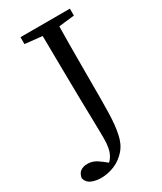

<svg xmlns="http://www.w3.org/2000/svg" viewBox="-250 -745 832 984"><g transform="rotate(-30 165.5 -253.0)"><path d="M148.2 -669.3H248.7Q246.7 -593.4 246.2 -516Q245.7 -438.6 245.7 -359.8V-203.9Q245.7 -147.2 244.5 -108.3Q243.3 -69.5 240.4 -40.7Q237.4 -11.9 231.8 14.4Q222.2 64 193.5 96.9Q164.8 129.7 125.7 146.2Q86.6 162.6 44.4 162.6Q15.7 162.6 -9.6 152.3Q-35 142 -42.6 113.8Q-37.8 86.3 -21.4 75.3Q-5.1 64.3 18.5 64.3Q37.9 64.3 55.2 71.2Q72.4 78.1 93.5 94.8L126.5 120.6L118.3 131.4L110.3 132.2L108.5 124Q127 109.1 137.7 91.3Q148.4 73.5 153.3 49.1Q158.1 24.7 158.1 -6.8Q158.1 -25.5 157.6 -52.7Q157.1 -80 156.2 -125.5Q155.2 -170.9 153.7 -241.7Q152.2 -312.5 151.2 -417.2Q150.2 -522 148.2 -669.3ZM47.3 -628.5V-669.3H339.7V-628.5L208.6 -613.5H187.5Z"/></g></svg>

Font: Adobe Variable Font Prototype
Style: Regular
Weight: 389
Designer: Frank Grießhammer
Foundry: Adobe
Version: Version 1.004;hotconv 1.0.113;makeotfexe 2.5.65598